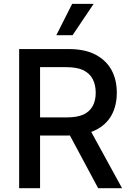

<svg xmlns="http://www.w3.org/2000/svg" viewBox="-20 -984 685 1004"><path d="M80.1 0Q80.1 -181.6 80.1 -727.5Q144.5 -727.5 338.9 -727.5Q423.8 -727.5 479.5 -698.2Q535.2 -668.9 563.5 -617.2Q590.8 -566.4 590.8 -499Q590.8 -432.6 563.5 -381.8Q535.2 -331.1 479.5 -303.7Q422.9 -275.4 338.9 -275.4Q273.4 -275.4 142.6 -275.4Q142.6 -298.8 142.6 -370.1Q189.5 -370.1 329.1 -370.1Q381.8 -370.1 416 -384.8Q449.2 -400.4 464.8 -429.7Q480.5 -458 480.5 -499Q480.5 -540 464.8 -570.3Q449.2 -600.6 415 -617.2Q381.8 -632.8 327.1 -632.8Q281.2 -632.8 189.5 -632.8Q189.5 -474.6 189.5 0Q162.1 0 80.1 0ZM438.5 -328.1Q483.4 -246.1 618.2 0Q586.9 0 493.2 0Q449.2 -82 317.4 -328.1Q347.7 -328.1 438.5 -328.1ZM274.4 -799.8Q294.9 -840.8 357.4 -963.9Q385.7 -963.9 469.7 -963.9Q442.4 -922.9 359.4 -799.8Q337.9 -799.8 274.4 -799.8Z"/></svg>

Font: DeepSea
Style: Medium
Weight: 500
Designer: Stem
Version: Version 3.019;git-0a5106e0b